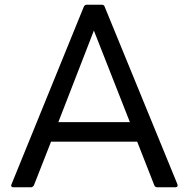

<svg xmlns="http://www.w3.org/2000/svg" viewBox="-20 -771 801 816"><path d="M110 25C116 25 120 23 124 17L197 -169H563L636 17C638 23 644 25 649 25H725C733 25 737 20 734 12L425 -742C423 -749 418 -751 412 -751H350C344 -751 339 -749 336 -742L29 12C25 20 29 25 37 25ZM228 -252 379 -641 532 -252Z"/></svg>

Font: LINE Seed JP_OTF Regular
Style: Regular
Weight: 400
Designer: LY Corporation & Fontrix & Fontworks
Version: Version 1.002